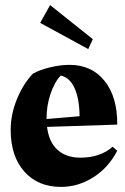

<svg xmlns="http://www.w3.org/2000/svg" viewBox="-20 -720 491 755"><path d="M441 -230 165 -221Q172 -162 206 -131Q240 -100 296 -100Q374 -100 423 -143L441 -127Q406 -60 346.5 -22.5Q287 15 220 15Q129 15 75.5 -45.5Q22 -106 22 -209Q22 -270 46.5 -330Q71 -390 109 -430Q135 -445 176 -455Q217 -465 253 -465Q341 -465 391.5 -401.5Q442 -338 441 -230ZM293 -263Q292 -333 273 -374Q254 -415 219 -423Q194 -397 178.5 -350.5Q163 -304 163 -255V-252ZM138 -630 177 -700 345 -566 327 -527Z"/></svg>

Font: Rakkas
Style: Regular
Weight: 400
Designer: Zeynep Akay
Foundry: Zeynep Akay
Version: Version 2.000